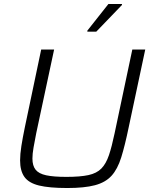

<svg xmlns="http://www.w3.org/2000/svg" viewBox="-20 -937 759 965"><path d="M318 8Q228 8 176.5 -4.5Q125 -17 103 -47.5Q81 -78 81 -131Q81 -162 87.5 -203.5Q94 -245 105 -298L187 -688H252L162 -267Q154 -226 148.5 -195Q143 -164 143 -140Q143 -104 159 -84Q175 -64 212 -56Q249 -48 314 -48Q383 -48 424.5 -57Q466 -66 489.5 -90Q513 -114 527.5 -157Q542 -200 556 -267L645 -688H710L627 -298Q608 -206 589.5 -146.5Q571 -87 540.5 -53.5Q510 -20 457 -6Q404 8 318 8ZM419 -778V-783L525 -917H593V-912L464 -778Z"/></svg>

Font: Saira Light
Style: Italic
Weight: 300
Italic angle: -12°
Designer: Hector Gatti with collaboration of the Omnibus-Type team
Foundry: Omnibus-Type
Version: Version 1.100; ttfautohint (v1.8.3)